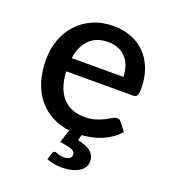

<svg xmlns="http://www.w3.org/2000/svg" viewBox="-129 -613 788 887"><g transform="rotate(20 265.5 -170.0)"><path d="M400 -312.5Q400 -339.5 392.2 -362.8Q384.5 -386 369.5 -403.2Q354.5 -420.5 332.2 -430.2Q310 -440 281 -440Q222.5 -440 189 -406.5Q155.5 -373 146.5 -312.5ZM143.5 -246.5Q145.5 -203 157 -171.2Q168.5 -139.5 187.8 -118.5Q207 -97.5 233.8 -87.2Q260.5 -77 293.5 -77Q325 -77 348 -84.2Q371 -91.5 388 -100.2Q405 -109 417 -116.2Q429 -123.5 439 -123.5Q452 -123.5 459 -113.5L489.5 -74Q473 -54.5 452.2 -40Q431.5 -25.5 408.2 -15.8Q385 -6 360.2 -0.8Q335.5 4.5 311 6.5L303.5 33.5Q350.5 43.5 370.2 61.8Q390 80 390 107Q390 123.5 381.5 136.8Q373 150 357.8 159.2Q342.5 168.5 321.2 173.5Q300 178.5 274.5 178.5Q254 178.5 235.8 175Q217.5 171.5 201 165L211 131.5Q214 121 224 121Q227.5 121 231.2 122.5Q235 124 240.2 125.8Q245.5 127.5 252.2 129Q259 130.5 268 130.5Q287 130.5 296.2 123.2Q305.5 116 305.5 105.5Q305.5 88.5 286 81.8Q266.5 75 229 69.5L250 5.5Q203.5 0 164.5 -20.2Q125.5 -40.5 97 -74.5Q68.5 -108.5 52.8 -156.5Q37 -204.5 37 -265.5Q37 -318.5 53.8 -364.5Q70.5 -410.5 101.8 -444.5Q133 -478.5 177.8 -498.2Q222.5 -518 279 -518Q326 -518 366 -502.8Q406 -487.5 435 -458Q464 -428.5 480.2 -385.8Q496.5 -343 496.5 -288.5Q496.5 -263.5 491 -255Q485.5 -246.5 471 -246.5Z"/></g></svg>

Font: Lato 2
Style: Regular
Weight: 600
Designer: Lukasz Dziedzic with Adam Twardoch and Botio Nikoltchev
Foundry: tyPoland Lukasz Dziedzic
Version: Version 2.015; 2015-08-06; http://www.latofonts.com/